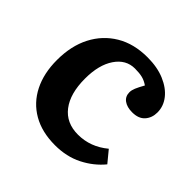

<svg xmlns="http://www.w3.org/2000/svg" viewBox="-141 -659 809 809"><g transform="rotate(45 263.0 -255.0)"><path d="M288 14Q210 14 154.5 -18Q99 -50 69.5 -108.5Q40 -167 40 -246Q40 -330 72 -392Q104 -454 162.5 -489Q221 -524 302 -524Q361 -524 404.5 -505.5Q448 -487 472 -456.5Q496 -426 496 -389Q496 -357 477 -335.5Q458 -314 420 -314Q389 -314 370.5 -327.5Q352 -341 352 -366Q352 -378 358 -392.5Q364 -407 378 -432Q361 -444 343 -448.5Q325 -453 298 -453Q245 -453 212 -404.5Q179 -356 179 -274Q179 -185 217 -135.5Q255 -86 325 -86Q399 -86 459 -136L501 -85Q465 -41 411 -13.5Q357 14 288 14Z"/></g></svg>

Font: Literata 12pt SemiBold
Style: Regular
Weight: 600
Designer: Latin by Veronika Burian and Jose Scaglione. Greek by Irene Vlachou. Cyrillic by Vera Evstafieva.
Foundry: TypeTogether
Version: Version 3.002